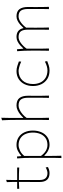

<svg xmlns="http://www.w3.org/2000/svg" viewBox="984 -1764 974 2983"><g transform="rotate(-90 1471.5 -273.0)"><path d="M273 9Q135 9 135 -145Q135 -242.5 135.5 -328.8Q136 -415 136 -467L29 -462V-494H136Q136 -536 135.5 -574.2Q135 -612.5 133 -654L168 -665Q166.5 -615.5 166.2 -578Q166 -540.5 166 -494H360V-462Q312 -465 262.8 -466Q213.5 -467 166 -467V-143Q166 -23 275 -23Q291.5 -23 317 -31Q342.5 -39 361 -51L367 -15Q354.5 -7.5 327.8 0.8Q301 9 273 9Z M507 194Q509.5 137.5 509.8 84.5Q510 31.5 510 -29V-271Q510 -324.5 508.2 -381.5Q506.5 -438.5 501 -494L531 -497L537 -431H543Q572.5 -457.5 614.8 -480.8Q657 -504 711 -504Q780.5 -504 830.5 -471Q880.5 -438 907.2 -380.2Q934 -322.5 934 -249Q934 -179.5 909.2 -120.8Q884.5 -62 835.2 -26.5Q786 9 713 9Q669.5 9 626.2 -11.5Q583 -32 546 -71H540V-29Q540 31.5 540.5 83.5Q541 135.5 543 192ZM713 -23Q780 -24.5 822 -56.2Q864 -88 883.5 -139Q903 -190 903 -249Q903 -310.5 882.2 -360.5Q861.5 -410.5 819 -440.5Q776.5 -470.5 711 -472Q669 -471.5 623 -450Q577 -428.5 540 -384V-124Q613.5 -23 713 -23Z M1098 0Q1099.5 -56.5 1099.8 -108.5Q1100 -160.5 1100 -221V-494Q1100 -621 1094 -729L1133 -740Q1131 -678.5 1130.5 -618.2Q1130 -558 1130 -494V-400H1136Q1154 -421 1183.5 -445.2Q1213 -469.5 1249 -486.8Q1285 -504 1322 -504Q1405.5 -504 1440.2 -457.8Q1475 -411.5 1475 -326Q1475 -294 1474.5 -267.2Q1474 -240.5 1474 -221Q1474 -160.5 1474.5 -108.5Q1475 -56.5 1477 0H1442Q1443.5 -56.5 1443.8 -108.5Q1444 -160.5 1444 -221V-326Q1444 -398 1417.5 -435Q1391 -472 1321 -472Q1292.5 -472 1257.5 -455.5Q1222.5 -439 1188.8 -410.5Q1155 -382 1130 -346V-221Q1130 -160.5 1130.5 -108.5Q1131 -56.5 1133 0Z M1868 9Q1790.5 9 1736.5 -25.2Q1682.5 -59.5 1654.2 -117.8Q1626 -176 1626 -248Q1626 -320.5 1654 -378.5Q1682 -436.5 1734.2 -470.2Q1786.5 -504 1859 -504Q1896 -504 1937.8 -491.2Q1979.5 -478.5 2008 -467L2005 -431Q1957 -453 1918.2 -462.5Q1879.5 -472 1860 -472Q1767 -470 1712 -410.5Q1657 -351 1657 -248Q1657 -185 1680.2 -134.8Q1703.5 -84.5 1750.2 -54.5Q1797 -24.5 1868 -23Q1930.5 -23 2006 -63L2013 -27Q1987 -16.5 1949.2 -3.8Q1911.5 9 1868 9Z M2174 0Q2175.5 -56.5 2175.8 -108.5Q2176 -160.5 2176 -221V-271Q2176 -324.5 2174.2 -381.5Q2172.5 -438.5 2167 -494L2197 -497L2206 -400H2212Q2230 -421 2257 -445.2Q2284 -469.5 2317.5 -486.8Q2351 -504 2388 -504Q2447 -504 2480.5 -476.8Q2514 -449.5 2525.5 -397H2530Q2550.5 -420.5 2578.2 -445.2Q2606 -470 2639 -487Q2672 -504 2709 -504Q2786.5 -504 2820.2 -457.8Q2854 -411.5 2854 -326Q2854 -294 2853.5 -267.2Q2853 -240.5 2853 -221Q2853 -160.5 2853.5 -108.5Q2854 -56.5 2856 0H2821Q2822.5 -56.5 2822.8 -108.5Q2823 -160.5 2823 -221V-326Q2823 -398 2797.8 -435Q2772.5 -472 2707 -472Q2665.5 -472 2617.5 -438.2Q2569.5 -404.5 2532 -353Q2533 -341 2533 -326Q2533 -294 2532.5 -267.2Q2532 -240.5 2532 -221Q2532 -160.5 2532.5 -108.5Q2533 -56.5 2535 0H2500Q2501.5 -56.5 2501.8 -108.5Q2502 -160.5 2502 -221V-326Q2502 -398 2477 -435Q2452 -472 2386 -472Q2343.5 -472 2293.5 -436Q2243.5 -400 2206 -346V-221Q2206 -160.5 2206.5 -108.5Q2207 -56.5 2209 0Z"/></g></svg>

Font: Commissioner Flair Thin
Style: Regular
Weight: 100
Designer: Kostas Bartsokas
Foundry: Kostas Bartsokas
Version: Version 1.000; ttfautohint (v1.8.3)